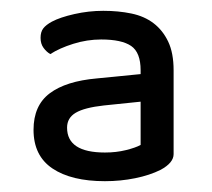

<svg xmlns="http://www.w3.org/2000/svg" viewBox="-20 -640 392 355"><path d="M174 -358Q195 -358 213 -362.5Q231 -367 240 -372V-452L172 -445Q136 -441 120 -431.5Q104 -422 104 -404Q104 -358 174 -358ZM171 -620Q199 -620 223 -615Q247 -610 264 -597Q281 -584 291 -563Q301 -542 301 -510V-355Q301 -339 277 -326Q257 -316 230 -310.5Q203 -305 174 -305Q112 -305 77 -328.5Q42 -352 42 -400Q42 -445 72 -467.5Q102 -490 159 -495L240 -503V-510Q240 -543 222.5 -555Q205 -567 167 -567Q141 -567 115.5 -559Q90 -551 73 -540Q66 -544 60.5 -551.5Q55 -559 55 -570Q55 -581 60 -587.5Q65 -594 76 -600Q91 -608 117.5 -614Q144 -620 171 -620Z"/></svg>

Font: Baloo Thambi 2
Style: Regular
Weight: 400
Designer: Aadarsh Rajan and Ek Type
Foundry: Ek Type
Version: Version 1.640;hotconv 1.0.111;makeotfexe 2.5.65597; ttfautoh